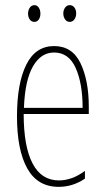

<svg xmlns="http://www.w3.org/2000/svg" viewBox="-20 -716 420 746"><path d="M325 -301V-273H72Q72 -147 106.5 -81Q141 -15 209 -15Q260 -15 310 -52V-22Q263 10 208 10Q126 10 86 -61.5Q46 -133 46 -264Q46 -392 82 -464.5Q118 -537 190 -537Q261 -537 293 -470Q325 -403 325 -301ZM73 -297H301Q301 -392 274 -452Q247 -512 190 -512Q139 -512 108 -458Q77 -404 73 -297ZM114 -696Q124 -696 130.5 -686.5Q137 -677 137 -663Q137 -649 130.5 -640Q124 -631 114 -631Q102 -631 95.5 -640.5Q89 -650 89 -663Q89 -677 96 -686.5Q103 -696 114 -696ZM251 -696Q262 -696 269 -687Q276 -678 276 -664Q276 -650 269 -640.5Q262 -631 251 -631Q240 -631 233 -640.5Q226 -650 226 -664Q226 -677 233 -686.5Q240 -696 251 -696Z"/></svg>

Font: Noto Sans Display Thin Cond
Style: Regular
Weight: 250
Width: 3
Designer: Monotype Design team
Foundry: Monotype Imaging Inc.
Version: Version 1.000